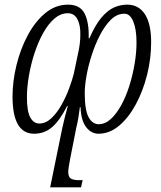

<svg xmlns="http://www.w3.org/2000/svg" viewBox="-20 -567 693 827"><path d="M528 -547Q577 -547 604 -506Q631 -465 631 -385Q631 -314 613.5 -244.5Q596 -175 565 -117.5Q534 -60 493 -25.5Q452 9 404 9Q373 9 351 -19.5Q329 -48 327 -105H324Q321 -82 317.5 -60Q314 -38 309 -19L282 118Q279 134 276.5 149.5Q274 165 274 173Q274 195 285 202Q296 209 321 209H336L329 240H196L248 -14Q253 -36 259 -61Q265 -86 272 -110H269Q237 -47 204 -19Q171 9 127 9Q34 9 34 -151Q34 -217 51 -286.5Q68 -356 99.5 -415Q131 -474 175 -510.5Q219 -547 273 -547Q325 -547 344.5 -508.5Q364 -470 362 -402H365Q391 -461 417.5 -492Q444 -523 471.5 -535Q499 -547 528 -547ZM272 -510Q241 -510 214 -486.5Q187 -463 165.5 -424Q144 -385 128.5 -337.5Q113 -290 104.5 -240.5Q96 -191 96 -148Q96 -87 110.5 -61Q125 -35 149 -35Q177 -35 201 -57.5Q225 -80 244.5 -114.5Q264 -149 277.5 -185.5Q291 -222 298 -250L316 -336Q321 -357 323.5 -377.5Q326 -398 326 -417Q327 -458 313.5 -484Q300 -510 272 -510ZM516 -508Q484 -508 458 -482.5Q432 -457 411 -416.5Q390 -376 375 -329.5Q360 -283 352.5 -240Q345 -197 345 -167Q345 -93 361.5 -62.5Q378 -32 405 -32Q433 -32 457.5 -54.5Q482 -77 502.5 -114.5Q523 -152 537.5 -198.5Q552 -245 560 -293Q568 -341 568 -384Q568 -441 554 -474.5Q540 -508 516 -508Z"/></svg>

Font: Noto Serif ExtraCondensed Light
Style: Italic
Weight: 300
Width: 2
Italic angle: -12°
Designer: Monotype Design Team
Foundry: Monotype Imaging Inc.
Version: Version 2.014; ttfautohint (v1.8.4.7-5d5b)